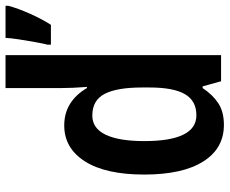

<svg xmlns="http://www.w3.org/2000/svg" viewBox="-86 -714 810 677"><g transform="rotate(-90 318.5 -375.0)"><path d="M217 10Q134 10 88 -63Q42 -136 42 -271Q42 -407 88.5 -480Q135 -553 215 -553Q259 -553 292 -532Q325 -511 347 -473H351Q349 -498 348 -521.5Q347 -545 347 -563V-760H463V0H371L353 -65H347Q323 -29 293 -9.5Q263 10 217 10ZM251 -87Q302 -87 325.5 -127.5Q349 -168 349 -252V-279Q349 -367 326.5 -410.5Q304 -454 250 -454Q205 -454 182.5 -407Q160 -360 160 -271Q160 -87 251 -87ZM637 -750Q628 -716 609 -673.5Q590 -631 570 -600H500V-612Q504 -627 509 -655Q514 -683 518.5 -712Q523 -741 524 -760H637Z"/></g></svg>

Font: Noto Sans Georgian Condensed SemiBold
Style: Regular
Weight: 600
Width: 3
Designer: Monotype Design Team, Akaki Razmadze
Foundry: Google LLC
Version: Version 2.005; ttfautohint (v1.8.4.7-5d5b)